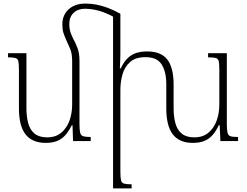

<svg xmlns="http://www.w3.org/2000/svg" viewBox="-20 -790 1385 1075"><path d="M329 -654Q329 -688 344.5 -714Q360 -740 389 -755Q418 -770 456 -770Q489 -770 518.5 -764.5Q548 -759 581 -747Q614 -735 654 -713L636 -684Q601 -705 570 -717.5Q539 -730 510.5 -735.5Q482 -741 456 -741Q416 -741 392 -718Q368 -695 368 -656Q368 -640 370.5 -626Q373 -612 378 -600Q383 -588 388 -577Q403 -550 414 -521Q425 -492 425 -447V-95Q425 -62 429 -46.5Q433 -31 446.5 -27Q460 -23 488 -23V0H389L386 -89H382Q367 -59 348.5 -36.5Q330 -14 303 -2Q276 10 236 10Q161 10 123.5 -37Q86 -84 86 -184V-397Q86 -431 83 -446Q80 -461 67 -465Q54 -469 25 -469V-492H128V-184Q128 -137 138 -100Q148 -63 173.5 -42Q199 -21 244 -21Q292 -21 323 -47Q354 -73 369 -114.5Q384 -156 384 -205V-446Q384 -490 373 -516Q362 -542 349 -570Q341 -588 335 -606.5Q329 -625 329 -654ZM1250 -95Q1250 -62 1254 -46.5Q1258 -31 1271 -27Q1284 -23 1313 -23V0H1214L1210 -89H1205Q1191 -59 1172.5 -36.5Q1154 -14 1127 -2Q1100 10 1059 10Q985 10 948 -37Q911 -84 911 -184V-320Q911 -387 885.5 -428.5Q860 -470 794 -470Q739 -470 708.5 -443Q678 -416 666 -374Q654 -332 654 -287V170Q654 204 657.5 219Q661 234 674.5 238Q688 242 717 242V265H613V-702L654 -713V-488Q654 -468 653 -447.5Q652 -427 651 -407H656Q674 -445 696 -465.5Q718 -486 744.5 -494Q771 -502 804 -502Q882 -502 917 -456.5Q952 -411 952 -316V-184Q952 -137 962 -100Q972 -63 997.5 -42Q1023 -21 1068 -21Q1116 -21 1147 -47Q1178 -73 1193 -114.5Q1208 -156 1208 -205V-397Q1208 -431 1205 -446Q1202 -461 1189 -465Q1176 -469 1145 -469V-492H1250Z"/></svg>

Font: Noto Serif Armenian ExtraLight
Style: Regular
Weight: 250
Version: Version 2.007